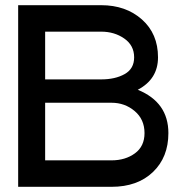

<svg xmlns="http://www.w3.org/2000/svg" viewBox="-20 -720 699 740"><path d="M410 -102Q463 -102 500 -129Q537 -156 537 -207Q537 -260 499 -292Q461 -324 410 -324H154V-102ZM410 0H50V-700H370Q465 -700 527 -645Q589 -590 589 -499Q589 -415 511 -374Q629 -326 629 -207Q629 -114 569.5 -57Q510 0 410 0ZM370 -414Q424 -414 460.5 -434.5Q497 -455 497 -499Q497 -545 459 -571.5Q421 -598 370 -598H154V-414Z"/></svg>

Font: Edgecutting Lite Sharp
Style: Medium
Weight: 500
Designer: RandomMaerks (Nguyen Gia Bao)
Version: Version 1.0